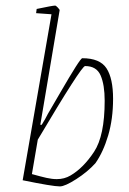

<svg xmlns="http://www.w3.org/2000/svg" viewBox="-20 -657 462 686"><path d="M384 -304Q384 -232 366.5 -173Q349 -114 321 -74Q293 -43 252.5 -17Q212 9 194 9Q168 9 61 -13L164 -606L109 -610L111 -625Q168 -637 177 -637Q180 -637 187 -629.5Q194 -622 193 -620L124 -211H129Q136 -222 141.5 -232Q147 -242 151 -250Q164 -272 197 -329Q230 -386 250 -417.5Q270 -449 274 -449Q337 -449 360.5 -413Q384 -377 384 -304ZM354 -297Q354 -354 339.5 -387.5Q325 -421 284 -421Q271 -421 115 -158L94 -35Q126 -26 146 -21.5Q166 -17 183 -17Q210 -17 232 -30Q278 -57 316 -114.5Q354 -172 354 -297Z"/></svg>

Font: Grenze Thin
Style: Italic
Weight: 250
Italic angle: -10°
Designer: Renata Polastri
Foundry: Omnibus-Type
Version: Version 1.002; ttfautohint (v1.8)